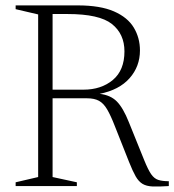

<svg xmlns="http://www.w3.org/2000/svg" viewBox="-20 -690 646 712"><path d="M38 -656V-670H268Q351.5 -670 402.5 -647.8Q453.5 -625.5 476.2 -587.5Q499 -549.5 499 -503Q499 -443.5 460.5 -400Q422 -356.5 349.5 -342Q389.5 -337.5 413 -314Q436.5 -290.5 458 -236.5L515 -95.5Q529 -61 540.2 -44.5Q551.5 -28 566.5 -23Q581.5 -18 606 -18V0Q569 2.5 546 1.5Q523 0.5 508.5 -8.2Q494 -17 483 -36.2Q472 -55.5 458.5 -89.5L406 -222Q390.5 -262 377.2 -284.5Q364 -307 347 -316.2Q330 -325.5 303 -325.5H175V-33.5L265 -14V0H38V-14L121.5 -33.5V-636.5ZM289.5 -357.5Q355.5 -357.5 398.5 -393.5Q441.5 -429.5 441.5 -499.5Q441.5 -564 395 -601Q348.5 -638 230.5 -638H175V-357.5Z"/></svg>

Font: Newsreader Text Light
Style: Regular
Weight: 300
Designer: Hugues Gentile
Foundry: Production Type
Version: Version 1.002